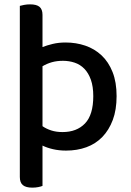

<svg xmlns="http://www.w3.org/2000/svg" viewBox="-20 -677 602 881"><path d="M283 14Q251 14 223 7.5Q195 1 175 -9V176Q168 179 155.5 181.5Q143 184 128 184Q99 184 85 172.5Q71 161 71 135V-650Q77 -652 90.5 -654.5Q104 -657 118 -657Q148 -657 161.5 -645.5Q175 -634 175 -609V-461Q195 -469 222 -475.5Q249 -482 281 -482Q329 -482 371.5 -467.5Q414 -453 446 -423Q478 -393 496.5 -346.5Q515 -300 515 -236Q515 -173 497.5 -126.5Q480 -80 449.5 -48.5Q419 -17 376.5 -1.5Q334 14 283 14ZM267 -71Q332 -71 370 -110.5Q408 -150 408 -236Q408 -280 397 -311Q386 -342 367 -361.5Q348 -381 322.5 -389.5Q297 -398 269 -398Q241 -398 218 -391.5Q195 -385 175 -373V-98Q192 -86 215 -78.5Q238 -71 267 -71Z"/></svg>

Font: Baloo Paaji 2 Medium
Style: Regular
Weight: 500
Designer: Shuchita Grover, Noopur Datye and Ek Type
Foundry: Ek Type
Version: Version 1.640;hotconv 1.0.111;makeotfexe 2.5.65597; ttfautoh